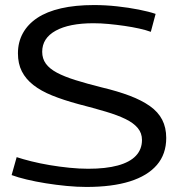

<svg xmlns="http://www.w3.org/2000/svg" viewBox="-20 -730 715 760"><path d="M596 -675 577 -604Q558 -611 531 -617Q504 -623 473 -627.5Q442 -632 410.5 -635Q379 -638 350 -638Q254 -638 200.5 -608.5Q147 -579 147 -525Q147 -498 161.5 -478Q176 -458 205 -442.5Q234 -427 278.5 -413Q323 -399 383 -384Q446 -369 493.5 -351Q541 -333 573.5 -310Q606 -287 622 -256Q638 -225 638 -184Q638 -120 601 -77Q564 -34 494 -12Q424 10 322 10Q285 10 243.5 6Q202 2 161.5 -4.5Q121 -11 85.5 -19.5Q50 -28 26 -37L46 -108Q70 -100 104 -91.5Q138 -83 176.5 -76.5Q215 -70 254.5 -66Q294 -62 329 -62Q399 -62 446.5 -75Q494 -88 518 -113.5Q542 -139 542 -176Q542 -203 525.5 -223Q509 -243 477.5 -258.5Q446 -274 399 -288Q352 -302 290 -318Q231 -334 186.5 -352Q142 -370 112 -393.5Q82 -417 66.5 -447.5Q51 -478 51 -519Q51 -563 70.5 -598.5Q90 -634 127.5 -659Q165 -684 221.5 -697Q278 -710 352 -710Q397 -710 443 -705Q489 -700 529.5 -692Q570 -684 596 -675Z"/></svg>

Font: Georama SemiExpanded
Style: Regular
Weight: 400
Width: 6
Designer: Jean-Baptiste Levee
Foundry: Production Type
Version: Version 1.001